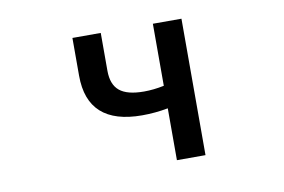

<svg xmlns="http://www.w3.org/2000/svg" viewBox="-63 -656 1127 762"><g transform="rotate(-10 500.0 -275.0)"><path d="M592.8 0V-209Q541 -199.2 488.3 -199.2Q268.6 -199.2 268.6 -397.5V-549.8H382.8V-397.5Q382.8 -341.8 413.6 -316.4Q444.3 -291 511.7 -291Q550.8 -291 592.8 -299.8V-549.8H708V0Z"/></g></svg>

Font: GenEi Gothic M SemiBold
Style: Regular
Weight: 500
Designer: o_tamon (Modified); [Source Han Sans]
Ryoko NISHIZUKA  (kana & ideographs); Paul D. Hunt (Latin, Greek & Cyrillic); Wenl
Version: Version 1.1a;Original Version 1.004